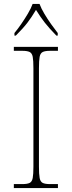

<svg xmlns="http://www.w3.org/2000/svg" viewBox="-20 -951 365 971"><path d="M50 0V-20H93Q118 -20 130 -26Q142 -32 145.5 -51Q149 -70 149 -108V-606Q149 -645 145.5 -663.5Q142 -682 130 -688Q118 -694 93 -694H50V-714H273V-694H233Q208 -694 196 -688Q184 -682 180.5 -663.5Q177 -645 177 -606V-108Q177 -70 180.5 -51Q184 -32 196 -26Q208 -20 233 -20H273V0ZM53 -784Q69 -803 87 -829Q105 -855 121 -882Q137 -909 145 -931H180Q188 -909 204 -882Q220 -855 238.5 -829Q257 -803 272 -784V-771H265Q228 -809 206.5 -836.5Q185 -864 162 -901Q140 -864 119 -836.5Q98 -809 60 -771H53Z"/></svg>

Font: Noto Serif Tamil Thin
Style: Italic
Weight: 100
Italic angle: -12°
Designer: Indian Type Foundry, Tom Grace, and the Monotype Design Team
Foundry: Monotype Imaging Inc.
Version: Version 2.003; ttfautohint (v1.8.4.7-5d5b)